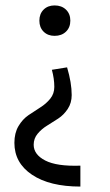

<svg xmlns="http://www.w3.org/2000/svg" viewBox="-20 -489 405 707"><path d="M181 -469Q207 -469 223 -453.5Q239 -438 239 -413Q239 -388 223 -372.5Q207 -357 181 -357Q156 -357 140.5 -372.5Q125 -388 125 -413Q125 -438 140.5 -453.5Q156 -469 181 -469ZM227 -241Q244 -184 244 -139Q244 -110 229.5 -88Q215 -66 194.5 -52.5Q174 -39 153.5 -26.5Q133 -14 118.5 3.5Q104 21 104 44Q104 80 146.5 102Q189 124 276 121V198Q163 198 98 154.5Q33 111 33 37Q33 1 48 -24.5Q63 -50 85 -65Q107 -80 128.5 -93.5Q150 -107 165 -125.5Q180 -144 180 -169Q180 -199 171 -232Z"/></svg>

Font: EauTestText Medium
Style: Regular
Weight: 500
Designer: Christian Thalmann (Catharsis Fonts)
Version: Version 0.001;PS 000.001;hotconv 1.0.88;makeotf.lib2.5.64775